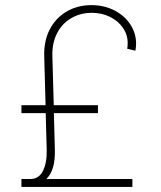

<svg xmlns="http://www.w3.org/2000/svg" viewBox="-20 -737 633 757"><path d="M64.5 0V-31.2H99.6Q133.8 -31.2 149.7 -64Q165.5 -96.7 164.1 -146.5L160.2 -291H64.5V-322.3H159.7L154.3 -516.6Q152.8 -576.2 176.5 -621.6Q200.2 -667 243.2 -691.9Q286.1 -716.8 340.8 -716.8Q390.1 -716.8 430.4 -696.3Q470.7 -675.8 493.7 -640.9Q516.6 -606 516.6 -564.5Q516.6 -551.8 513.7 -537.1L481.4 -544.9Q483.4 -552.7 483.4 -567.4Q483.4 -600.1 464.6 -627.4Q445.8 -654.8 413.3 -670.7Q380.9 -686.5 341.8 -686.5Q295.4 -686 259.8 -664.8Q224.1 -643.6 204.6 -605.2Q185.1 -566.9 186.5 -516.6L191.9 -322.3H366.2V-291H192.4L196.3 -146.5Q198.7 -65.9 162.6 -31.2H502V0Z"/></svg>

Font: Pretendard Thin
Style: Regular
Weight: 100
Designer: Base glyphs from Inter by Rasmus Andersson; Hangeul glyphs from Noto Sans CJK(Source Han Sans) by Jang Soo-young and Kan
Foundry: Kil Hyung-jin
Version: Version 1.309